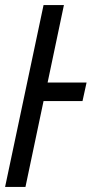

<svg xmlns="http://www.w3.org/2000/svg" viewBox="-65 -734 360 754"><path d="M-45 0H35L106 -337H259L275 -410H122L186 -714H106Z"/></svg>

Font: Noto Sans ExtraCondensed
Style: Italic
Weight: 400
Width: 2
Italic angle: -12°
Designer: Monotype Design Team
Foundry: Monotype Imaging Inc.
Version: Version 2.013